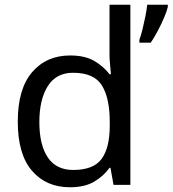

<svg xmlns="http://www.w3.org/2000/svg" viewBox="-20 -780 728 810"><path d="M275 10Q175 10 115 -59.5Q55 -129 55 -267Q55 -405 115.5 -475.5Q176 -546 276 -546Q338 -546 377.5 -523Q417 -500 442 -467H448Q447 -480 444.5 -505.5Q442 -531 442 -546V-760H530V0H459L446 -72H442Q418 -38 378 -14Q338 10 275 10ZM289 -63Q374 -63 408.5 -109.5Q443 -156 443 -250V-266Q443 -366 410 -419.5Q377 -473 288 -473Q217 -473 181.5 -416.5Q146 -360 146 -265Q146 -169 181.5 -116Q217 -63 289 -63ZM688 -751Q684 -733 672.5 -706Q661 -679 646 -650.5Q631 -622 616 -600H568V-612Q575 -631 581.5 -657.5Q588 -684 593.5 -711.5Q599 -739 601 -760H688Z"/></svg>

Font: Noto Sans Tifinagh Azawagh
Style: Regular
Weight: 400
Designer: JamraPatel
Foundry: JamraPatel LLC
Version: Version 2.006; ttfautohint (v1.8.4.7-5d5b)